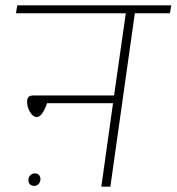

<svg xmlns="http://www.w3.org/2000/svg" viewBox="-20 -702 664 722"><path d="M619 -652H487L395 0H361L405 -314H157Q139 -262 118 -262Q104 -262 93 -280.5Q82 -299 82 -319Q82 -332 87.5 -337.5Q93 -343 105 -343H409L453 -652H40L45 -682H624ZM87 -24Q87 -36 94 -43Q101 -50 111 -50Q121 -50 126.5 -44Q132 -38 132 -29Q132 -17 125 -10Q118 -3 109 -3Q98 -3 92.5 -9Q87 -15 87 -24Z"/></svg>

Font: FiraGO UltraLight
Style: Italic
Weight: 200
Italic angle: -8°
Designer: bBox Type GmbH
Foundry: bBox Type GmbH
Version: Version 1.001